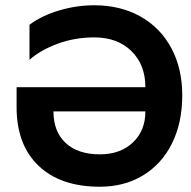

<svg xmlns="http://www.w3.org/2000/svg" viewBox="-20 -699 724 729"><path d="M672 -337Q672 -233 633 -154.5Q594 -76 523 -33Q452 10 359 10Q210 10 126.5 -69.5Q43 -149 43 -292V-368H532Q532 -453 479 -505Q426 -557 338 -557Q264 -557 199 -533Q134 -509 92 -472V-605Q139 -640 205 -659.5Q271 -679 338 -679Q437 -679 513 -636.5Q589 -594 630.5 -516.5Q672 -439 672 -337ZM532 -276H183Q183 -199 229.5 -156Q276 -113 359 -113Q437 -113 484.5 -158Q532 -203 532 -276Z"/></svg>

Font: Madhuban SemiBold
Style: Regular
Weight: 600
Designer: jaikishan Patel
Foundry: MagicType
Version: Version 1.000